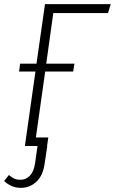

<svg xmlns="http://www.w3.org/2000/svg" viewBox="-63 -704 554 926"><path d="M194 -641 160 -397H296L290 -359H155L110 -41H170L164 0H165L152 87Q144 143 112.5 172.5Q81 202 37 202Q-8 202 -43 169L-20 140Q-6 152 6 157.5Q18 163 36 163Q62 163 81 143.5Q100 124 106 84L118 0H57L108 -359H29L34 -397H113L154 -684H471L458 -641Z"/></svg>

Font: Fira Sans Extra Condensed ExtraLight
Style: Italic
Weight: 275
Width: 3
Italic angle: -8°
Designer: Carrois Corporate & Edenspiekermann AG
Foundry: Carrois Corporate GbR & Edenspiekermann AG
Version: Version 4.203